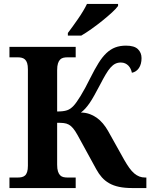

<svg xmlns="http://www.w3.org/2000/svg" viewBox="-20 -951 760 971"><path d="M648.9 0Q610.4 0 581.8 -6.1Q553.2 -12.2 532 -24.4Q510.7 -36.6 495.1 -54.2Q479.5 -71.8 466.8 -95.2L372.1 -268.1Q359.9 -290 349.6 -302.2Q339.4 -314.5 327.9 -320.8Q316.4 -327.1 302.5 -328.6Q288.6 -330.1 269 -330.1V-118.2Q269 -96.7 273.2 -84Q277.3 -71.3 284.2 -64.5Q291 -57.6 300.5 -55.4Q310.1 -53.2 320.8 -53.2H362.8V0H27.8V-53.2H69.8Q80.6 -53.2 89.8 -55.2Q99.1 -57.1 106.2 -63.2Q113.3 -69.3 117.2 -81.3Q121.1 -93.3 121.1 -112.8V-600.1Q121.1 -620.1 117.2 -632.1Q113.3 -644 106.2 -650.4Q99.1 -656.7 89.8 -658.9Q80.6 -661.1 69.8 -661.1H27.8V-713.9H362.8V-661.1H320.8Q310.1 -661.1 300.5 -658.9Q291 -656.7 284.2 -649.9Q277.3 -643.1 273.2 -630.4Q269 -617.7 269 -596.2V-387.2Q285.6 -387.2 297.6 -388.7Q309.6 -390.1 319.1 -393.3Q328.6 -396.5 336.4 -402.1Q344.2 -407.7 352.1 -416Q365.7 -430.2 387.7 -466.1Q409.7 -502 437 -557.1Q459 -601.1 478.3 -632.1Q497.6 -663.1 518.3 -682.6Q539.1 -702.1 563 -711.2Q586.9 -720.2 617.2 -720.2Q659.2 -720.2 677.5 -702.4Q695.8 -684.6 695.8 -657.2Q695.8 -626.5 682.6 -606.9Q669.4 -587.4 647 -583Q645 -593.3 640.6 -602.5Q636.2 -611.8 629.4 -618.9Q622.6 -626 613 -630.4Q603.5 -634.8 590.8 -634.8Q575.7 -634.8 563.2 -628.7Q550.8 -622.6 539.1 -609.4Q527.3 -596.2 514.9 -575.2Q502.4 -554.2 486.8 -523.9Q470.2 -492.7 457.5 -469.7Q444.8 -446.8 433.6 -430.4Q422.4 -414.1 411.6 -402.3Q400.9 -390.6 389.2 -381.8Q411.1 -381.8 431.2 -375Q451.2 -368.2 468.5 -356Q485.8 -343.8 500.5 -326.4Q515.1 -309.1 526.9 -288.1L607.9 -143.1Q621.6 -119.1 633.8 -102.1Q646 -85 658.7 -74.2Q671.4 -63.5 684.8 -58.3Q698.2 -53.2 713.9 -53.2H720.2V0ZM323.2 -784.2Q334 -798.3 347.4 -816.9Q360.8 -835.4 374.5 -855.2Q388.2 -875 400.1 -894.8Q412.1 -914.6 419.9 -931.2H577.1V-920.9Q567.9 -907.7 546.4 -887.9Q524.9 -868.2 498.3 -846.7Q471.7 -825.2 443.1 -804.9Q414.6 -784.7 391.1 -771H323.2Z"/></svg>

Font: Droids
Style: b
Weight: 700
Foundry: Ascender Corporation
Version: Version 1.00 build 113